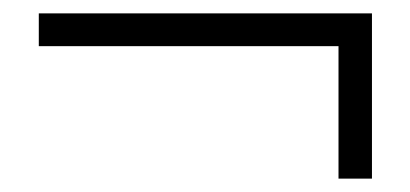

<svg xmlns="http://www.w3.org/2000/svg" viewBox="-20 -445 613 287"><path d="M38 -376H486V-178H536V-425H38Z"/></svg>

Font: Kiri Minchoo Light
Style: Regular
Weight: 300
Designer: Ryoko NISHIZUKA 西塚涼子 (kana & ideographs); Frank Grießhammer (Latin, Greek & Cyrillic);
akenotsuki.com/eyeben/fonts/ (U+
Foundry: Adobe
akenotsuki.com/eyeben/fonts/
Version: Version 4.002;hotconv 1.0.119;makeotfexe 2.5.65604